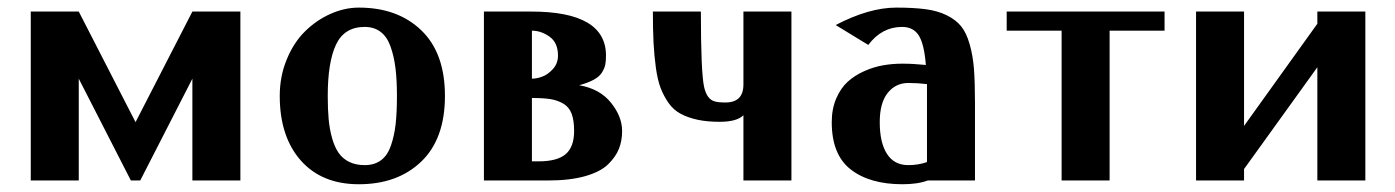

<svg xmlns="http://www.w3.org/2000/svg" viewBox="-20 -470 3634 500"><path d="M320.8 0 185.1 -265.1V0H60.1V-439.9H185.1L333 -151.9L481 -439.9H606V0H481V-265.1L345.2 0Z M708.5 0ZM1013.7 -220.2Q1013.7 -262.2 1009.8 -293.2Q1005.9 -324.2 996.8 -349.4Q987.8 -374.5 970.9 -387.2Q954.1 -399.9 929.7 -399.9Q877 -399.9 855.2 -354.2Q833.5 -308.6 833.5 -220.2Q833.5 -185.5 835.9 -159.2Q838.4 -132.8 845 -109.6Q851.6 -86.4 862.1 -71.5Q872.6 -56.6 889.6 -48.3Q906.7 -40 929.7 -40Q955.1 -40 972.2 -52.7Q989.3 -65.4 998 -90.8Q1006.8 -116.2 1010.3 -146.7Q1013.7 -177.2 1013.7 -220.2ZM914.6 9.8Q817.9 9.8 763.2 -52.2Q708.5 -114.3 708.5 -220.2Q708.5 -271 726.6 -314.9Q744.6 -358.9 773.9 -387.9Q803.2 -417 840.1 -433.6Q877 -450.2 914.6 -450.2Q1015.6 -450.2 1077.1 -391.1Q1138.7 -332 1138.7 -220.2Q1138.7 -108.4 1077.1 -49.3Q1015.6 9.8 914.6 9.8Z M1365.2 -214.8V-49.8H1382.3Q1431.2 -49.8 1453.1 -68.6Q1475.1 -87.4 1475.1 -128.9Q1475.1 -156.7 1468.5 -174.1Q1461.9 -191.4 1446.8 -200.2Q1431.6 -209 1413.3 -211.9Q1395 -214.8 1365.2 -214.8ZM1488.3 -248Q1542 -238.8 1571 -202.6Q1600.1 -166.5 1600.1 -128.9Q1600.1 -103.5 1591.8 -82.5Q1583.5 -61.5 1563.5 -42Q1543.5 -22.5 1503.7 -11.2Q1463.9 0 1407.2 0H1240.2V-439.9H1363.3Q1558.1 -439.9 1558.1 -325.2Q1558.1 -310.5 1556.2 -301.3Q1554.2 -292 1547.6 -281.2Q1541 -270.5 1526.4 -262.5Q1511.7 -254.4 1488.3 -248ZM1365.2 -390.1V-265.1Q1377.4 -265.1 1391.8 -270.3Q1406.2 -275.4 1419.7 -290Q1433.1 -304.7 1433.1 -325.2Q1433.1 -358.9 1411.1 -374.5Q1389.2 -390.1 1365.2 -390.1Z M1916 -250V-439.9H2041V0H1916V-169.9Q1898.9 -152.8 1854 -152.8Q1821.3 -152.8 1796.4 -158.2Q1771.5 -163.6 1752.7 -173.6Q1733.9 -183.6 1721.2 -201.7Q1708.5 -219.7 1700.4 -240.7Q1692.4 -261.7 1688 -293.7Q1683.6 -325.7 1681.9 -359.1Q1680.2 -392.6 1680.2 -439.9H1805.2Q1805.2 -282.7 1813.5 -244.1Q1820.3 -212.9 1839.4 -206.5Q1848.6 -203.1 1869.1 -203.1Q1916 -203.1 1916 -250Z M2146 0ZM2156.2 -404.8Q2243.2 -450.2 2314 -450.2Q2359.4 -450.2 2390.6 -446Q2421.9 -441.9 2445.6 -430.2Q2469.2 -418.5 2482.9 -401.6Q2496.6 -384.8 2505.1 -355Q2513.7 -325.2 2516.4 -290.3Q2519 -255.4 2519 -202.1V0H2396Q2370.1 9.8 2330.1 9.8Q2245.1 9.8 2195.6 -28.6Q2146 -66.9 2146 -151.9Q2146 -186.5 2157.7 -213.6Q2169.4 -240.7 2187.7 -257.3Q2206.1 -273.9 2231 -284.9Q2255.9 -295.9 2280 -300Q2304.2 -304.2 2330.1 -304.2Q2357.9 -304.2 2391.1 -300.8Q2386.7 -355.5 2372.6 -377.7Q2358.4 -399.9 2329.1 -399.9Q2276.4 -399.9 2241.2 -353ZM2394 -47.9V-224.1V-251Q2370.1 -253.9 2345.2 -253.9Q2312.5 -253.9 2291.7 -228Q2271 -202.1 2271 -151.9Q2271 -98.6 2289.8 -69.3Q2308.6 -40 2345.2 -40Q2371.6 -40 2394 -47.9Z M2869.6 -390.1V0H2744.6V-390.1H2601.6V-439.9H3012.7V-390.1Z M3094.7 -439.9H3219.7V-142.1L3410.6 -408.2V-439.9H3535.6V0H3410.6V-294.9L3219.7 -29.8V0H3094.7Z"/></svg>

Font: Pfennig
Style: Bold
Weight: 700
Version: Version 20120410 ; ttfautohint (v0.8)